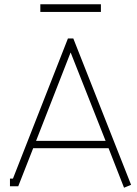

<svg xmlns="http://www.w3.org/2000/svg" viewBox="-20 -877 647 904"><path d="M455.1 -820.8H169.9V-856.9H455.1ZM491.2 -179.2H136.2L65.9 0H26.9V-36.1H41L299.8 -695.8H325.2L597.2 -6.8L564 6.8ZM312 -628.9 149.9 -213.9H477.1L313 -628.9Z"/></svg>

Font: RawengulkPcs
Style: Regular
Weight: 400
Version: Version 0.92